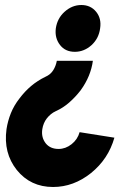

<svg xmlns="http://www.w3.org/2000/svg" viewBox="-20 -532 478 767"><path d="M203 -419Q198 -380 220 -352Q241 -325 279 -325Q316 -325 346 -352Q375 -379 380 -419Q386 -458 364 -485Q342 -512 305 -512Q268 -512 238 -485Q209 -459 203 -419ZM192 215Q274 215 344 159Q413 103 437 18L298 -4Q290 25 266 44Q242 63 214 63Q181 63 163 41Q144 17 149 -16Q153 -41 167 -59Q174 -68 183 -75.5Q192 -83 203 -88Q232 -101 256.5 -122.5Q281 -144 302 -171Q323 -200 335 -229.5Q347 -259 351 -289H207Q203 -268 193 -252Q182 -234 161 -225Q130 -210 104.5 -188.5Q79 -167 58 -139Q36 -111 23.5 -80Q11 -49 6 -16Q-7 79 47 147Q102 215 192 215Z"/></svg>

Font: Unageo
Style: ExtraBold-Italic
Weight: 800
Designer: Richard Sepsi
Foundry: Richard Sepsi
Version: Version 2.000